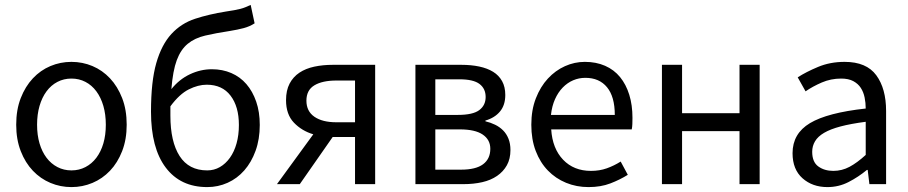

<svg xmlns="http://www.w3.org/2000/svg" viewBox="-20 -750 3700 782"><path d="M271 12Q226 12 185.5 -5Q145 -22 114 -54.5Q83 -87 64.5 -134.5Q46 -182 46 -242Q46 -303 64.5 -350.5Q83 -398 114 -431Q145 -464 185.5 -481Q226 -498 271 -498Q316 -498 356.5 -481Q397 -464 428 -431Q459 -398 477.5 -350.5Q496 -303 496 -242Q496 -182 477.5 -134.5Q459 -87 428 -54.5Q397 -22 356.5 -5Q316 12 271 12ZM271 -56Q302 -56 328 -69.5Q354 -83 372.5 -107.5Q391 -132 401 -166Q411 -200 411 -242Q411 -284 401 -318.5Q391 -353 372.5 -378Q354 -403 328 -416.5Q302 -430 271 -430Q240 -430 214 -416.5Q188 -403 169.5 -378Q151 -353 141 -318.5Q131 -284 131 -242Q131 -200 141 -166Q151 -132 169.5 -107.5Q188 -83 214 -69.5Q240 -56 271 -56Z M824 12Q715 12 655 -67.5Q595 -147 595 -295Q595 -418 616.5 -493Q638 -568 678 -611.5Q718 -655 774.5 -673.5Q831 -692 900 -703Q920 -706 934 -708.5Q948 -711 959.5 -714Q971 -717 980.5 -721Q990 -725 1001 -730L1017 -655Q997 -642 972.5 -635.5Q948 -629 917 -624Q858 -615 815.5 -605Q773 -595 744.5 -571.5Q716 -548 700 -505Q684 -462 678 -387Q710 -427 753.5 -447.5Q797 -468 843 -468Q886 -468 922 -452.5Q958 -437 983.5 -407.5Q1009 -378 1023.5 -336Q1038 -294 1038 -241Q1038 -183 1021 -136Q1004 -89 975 -56Q946 -23 907 -5.5Q868 12 824 12ZM824 -56Q852 -56 875.5 -69.5Q899 -83 916.5 -107.5Q934 -132 943.5 -166Q953 -200 953 -241Q953 -316 919 -360.5Q885 -405 822 -405Q787 -405 749 -386Q711 -367 674 -317V-279Q674 -173 711.5 -114.5Q749 -56 824 -56Z M1426 0V-192H1336H1335L1201 0H1108L1256 -203Q1209 -217 1177 -250.5Q1145 -284 1145 -342Q1145 -382 1159.5 -409.5Q1174 -437 1199.5 -454Q1225 -471 1260 -478.5Q1295 -486 1336 -486H1508V0ZM1350 -252H1426V-422H1350Q1293 -422 1260.5 -402.5Q1228 -383 1228 -340Q1228 -297 1260.5 -274.5Q1293 -252 1350 -252Z M1672 0V-486H1859Q1899 -486 1932 -479Q1965 -472 1988.5 -457.5Q2012 -443 2025 -419.5Q2038 -396 2038 -363Q2038 -322 2016.5 -296Q1995 -270 1957 -259V-256Q1978 -251 1996.5 -242Q2015 -233 2029 -219Q2043 -205 2051 -185Q2059 -165 2059 -139Q2059 -103 2044.5 -77Q2030 -51 2004.5 -33.5Q1979 -16 1944 -8Q1909 0 1867 0ZM1753 -282H1845Q1906 -282 1932 -301.5Q1958 -321 1958 -355Q1958 -389 1933 -408Q1908 -427 1851 -427H1753ZM1753 -59H1858Q1918 -59 1947.5 -81Q1977 -103 1977 -144Q1977 -181 1946 -202Q1915 -223 1853 -223H1753Z M2377 12Q2328 12 2285.5 -5.5Q2243 -23 2211.5 -55.5Q2180 -88 2162 -135Q2144 -182 2144 -242Q2144 -302 2162.5 -349.5Q2181 -397 2211.5 -430Q2242 -463 2281 -480.5Q2320 -498 2362 -498Q2408 -498 2444.5 -482Q2481 -466 2505.5 -436Q2530 -406 2543 -364Q2556 -322 2556 -270Q2556 -257 2555.5 -244.5Q2555 -232 2553 -223H2225Q2230 -145 2273.5 -99.5Q2317 -54 2387 -54Q2422 -54 2451.5 -64.5Q2481 -75 2508 -92L2537 -38Q2505 -18 2466 -3Q2427 12 2377 12ZM2224 -282H2484Q2484 -356 2452.5 -394.5Q2421 -433 2364 -433Q2338 -433 2314.5 -423Q2291 -413 2272 -393.5Q2253 -374 2240.5 -346Q2228 -318 2224 -282Z M2676 0V-486H2758V-289H2992V-486H3074V0H2992V-216H2758V0Z M3350 12Q3289 12 3248.5 -24Q3208 -60 3208 -126Q3208 -206 3279 -248.5Q3350 -291 3506 -308Q3506 -331 3501.5 -353Q3497 -375 3486 -392Q3475 -409 3455.5 -419.5Q3436 -430 3406 -430Q3364 -430 3327 -414Q3290 -398 3261 -378L3229 -435Q3263 -457 3312 -477.5Q3361 -498 3420 -498Q3509 -498 3549 -443.5Q3589 -389 3589 -298V0H3521L3514 -58H3511Q3476 -29 3436 -8.5Q3396 12 3350 12ZM3374 -54Q3409 -54 3440 -70.5Q3471 -87 3506 -119V-254Q3445 -246 3403.5 -235Q3362 -224 3336.5 -209Q3311 -194 3299.5 -174.5Q3288 -155 3288 -132Q3288 -90 3313 -72Q3338 -54 3374 -54Z"/></svg>

Font: CV Source Sans
Style: Regular
Weight: 400
Designer: Paul D. Hunt
Foundry: Adobe Systems Incorporated
Version: Version 3.001